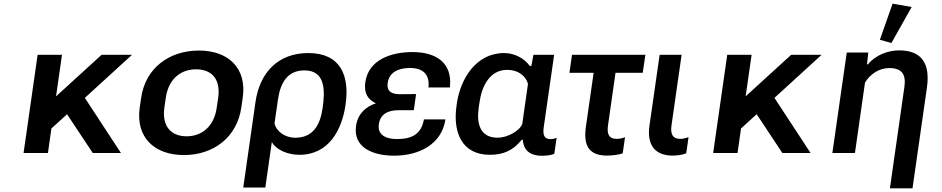

<svg xmlns="http://www.w3.org/2000/svg" viewBox="-20 -840 5170 1054"><path d="M704.6 -539.1H537.6L287.6 -311L320.3 -539.1H186.5L109.4 0H243.2L262.2 -134.8L348.1 -212.9L489.3 0H644L445.8 -302.7Z M989.7 11.2C1151.4 11.2 1281.2 -85.9 1304.7 -250L1312.5 -303.2C1335.9 -466.8 1233.4 -562.5 1071.8 -562.5C909.7 -562.5 778.3 -466.8 754.9 -303.2L747.1 -250C723.6 -85.9 827.6 11.2 989.7 11.2ZM1004.4 -91.8C922.4 -91.8 867.7 -142.6 882.3 -250L890.1 -303.2C905.8 -410.2 975.1 -459.5 1056.6 -459.5C1138.2 -459.5 1192.9 -409.7 1177.7 -303.2L1169.9 -250C1155.3 -143.1 1085.4 -91.8 1004.4 -91.8Z M1315.4 189.5H1436.5L1472.2 -60.5C1495.6 -17.6 1558.6 9.8 1623.5 9.8C1786.6 9.8 1857.4 -129.4 1877 -265.1C1900.4 -427.2 1848.1 -548.8 1672.4 -548.8C1510.3 -548.8 1406.2 -446.3 1382.3 -278.8ZM1601.1 -84C1542.5 -84 1498 -119.1 1486.8 -161.1L1505.9 -293.5C1518.6 -382.3 1556.2 -453.6 1650.9 -453.6C1770 -453.6 1763.7 -337.4 1751 -246.1C1737.3 -152.8 1698.2 -84 1601.1 -84Z M2143.6 14.6C2281.7 14.6 2405.3 -48.8 2425.3 -184.6H2307.1C2293.5 -105.5 2243.2 -76.7 2159.7 -76.7C2094.2 -76.7 2051.8 -101.6 2059.6 -157.7C2067.9 -216.3 2112.8 -234.9 2167.5 -234.9H2251.5L2264.2 -323.7L2180.2 -322.8C2136.7 -322.3 2101.1 -333 2108.4 -384.8C2116.2 -440.9 2162.6 -466.8 2231 -466.8C2305.2 -466.8 2339.8 -428.2 2332 -359.9H2449.7C2465.3 -498 2370.6 -554.2 2244.6 -554.2C2127.9 -554.2 2002.9 -512.7 1985.4 -388.7C1976.6 -327.6 2000.5 -292.5 2043.5 -272.9C1987.8 -254.9 1943.8 -214.4 1934.6 -149.4C1917.5 -29.3 2027.8 14.6 2143.6 14.6Z M2669.4 9.8C2744.1 9.8 2797.4 -14.6 2844.2 -72.8H2850.1C2854 -8.8 2897.5 15.1 2954.1 15.1C2971.7 15.1 3006.3 13.2 3022.9 3.9L3035.6 -83.5C3024.4 -79.1 3013.7 -76.2 3002.9 -76.2C2964.8 -76.2 2959.5 -103 2964.8 -141.1L3022 -539.1H2908.2L2897 -478H2888.2C2859.4 -518.6 2805.7 -548.8 2747.6 -548.8C2592.8 -548.8 2507.3 -407.2 2487.8 -271.5L2485.8 -256.3C2466.3 -117.7 2512.2 9.8 2669.4 9.8ZM2711.9 -84C2615.7 -84 2595.2 -160.2 2607.9 -249L2612.3 -278.3C2625 -367.7 2668.5 -456.5 2764.6 -456.5C2825.2 -456.5 2865.7 -423.3 2878.4 -379.9L2847.2 -160.6C2832 -119.1 2762.7 -84 2711.9 -84Z M3106 -440.4H3238.8L3196.3 -144C3181.2 -36.6 3215.8 14.2 3314 14.2C3337.4 14.2 3379.9 9.3 3398.4 1.5L3411.1 -86.9C3397 -81.1 3380.9 -77.6 3365.7 -77.6C3320.8 -77.6 3311 -106.9 3317.9 -153.3L3358.9 -440.4H3508.3L3522.9 -539.1H3120.1Z M3672.9 14.2C3697.3 14.2 3726.1 10.3 3747.1 1.5L3759.8 -86.9C3744.6 -82 3730 -77.6 3714.4 -77.6C3669.9 -77.6 3659.7 -107.4 3666.5 -153.3L3721.7 -539.1H3601.1L3545.4 -150.9C3529.8 -43.5 3576.2 14.2 3672.9 14.2Z M4490.2 -539.1H4323.2L4073.2 -311L4106 -539.1H3972.2L3895 0H4028.8L4047.9 -134.8L4133.8 -212.9L4274.9 0H4429.7L4231.4 -302.7Z M4865.2 193.8H4989.3L5068.4 -358.9C5086.9 -487.3 5043 -563.5 4916 -563.5C4855.5 -563.5 4786.6 -538.1 4744.6 -486.8H4739.3L4746.6 -551.8H4628.4L4549.3 0H4673.3L4728.5 -386.7C4757.3 -433.6 4805.7 -466.3 4861.3 -466.3C4930.7 -466.3 4954.6 -432.6 4944.8 -362.8ZM4873.5 -604 4984.9 -801.8 4879.9 -819.8 4810.1 -621.6Z"/></svg>

Font: Winston SemiBold
Style: Italic
Weight: 600
Italic angle: -8.13011°
Designer: Vernon Adams, Kim Jin-seong, David Berlow, Cristiano Sobral
Foundry: The Winston Project Authors
Version: Version 3.004